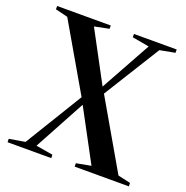

<svg xmlns="http://www.w3.org/2000/svg" viewBox="-132 -864 951 984"><g transform="rotate(20 343.5 -371.5)"><path d="M100 -33 291.5 -346.5 81.5 -708.5 14 -725V-743H306.5V-725L227 -709L374 -434.5L525.5 -708.5L433 -725V-743H666V-725L583.5 -709.5L393 -403L606.5 -34L675 -18.5L675.5 0H380L379.5 -18.5L459.5 -33.5L310 -312L159.5 -34L251.5 -18.5L252.5 0H14L13.5 -18.5Z"/></g></svg>

Font: Merriweather 144pt SemiBold
Style: Regular
Weight: 600
Version: Version 2.100